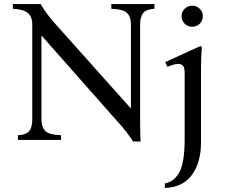

<svg xmlns="http://www.w3.org/2000/svg" viewBox="-20 -685 1100 940"><path d="M632 8Q617 -15 599 -38.5Q581 -62 550 -96L185 -509H183V-100Q183 -63 201.5 -44Q220 -25 279 -23V0H68V-23Q109 -25 123.5 -44Q138 -63 138 -100V-565Q138 -604 115.5 -622Q93 -640 43 -642V-665H179Q194 -640 211.5 -616Q229 -592 250 -569L619 -156H621V-565Q621 -602 602.5 -621Q584 -640 525 -642V-665H736V-642Q696 -640 681 -621Q666 -602 666 -565V-100Q666 -72 666.5 -46.5Q667 -21 668 8ZM962 -460 968 -454Q967 -446 965.5 -411Q964 -376 964 -328V13Q964 111 919 172Q874 233 787 235V213Q833 205 858.5 157.5Q884 110 884 -2V-327Q884 -355 875.5 -363.5Q867 -372 853 -372Q840 -372 825.5 -367.5Q811 -363 799 -358L789 -381ZM921 -554Q899 -554 884 -569Q869 -584 869 -606Q869 -627 884 -642Q899 -657 921 -657Q943 -657 958 -642Q973 -627 973 -606Q973 -584 958 -569Q943 -554 921 -554Z"/></svg>

Font: Bona Nova
Style: Regular
Weight: 400
Designer: Mateusz Machalski
Foundry: Capitalics
Version: Version 4.001; ttfautohint (v1.8.3)